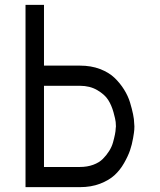

<svg xmlns="http://www.w3.org/2000/svg" viewBox="-20 -770 658 790"><path d="M85 0V-750H161V-500H309Q355 -500 391.5 -486Q428 -472 451 -450Q474 -428 490.5 -401.5Q507 -375 515 -348.5Q523 -322 527.5 -300Q532 -278 532 -264L533 -250Q533 -245 532.5 -236Q532 -227 527.5 -201Q523 -175 515 -151.5Q507 -128 490.5 -99Q474 -70 451 -49Q428 -28 391.5 -14Q355 0 309 0ZM161 -83H309Q339 -83 363.5 -92Q388 -101 403 -116Q418 -131 429 -148.5Q440 -166 445 -184Q450 -202 453 -217Q456 -232 456 -241L457 -250Q457 -257 456 -268Q455 -279 447 -308Q439 -337 425 -359Q411 -381 380.5 -399Q350 -417 309 -417H161Z"/></svg>

Font: Hermit Light
Style: Regular
Weight: 300
Designer: Pablo Caro
Version: Version 2.000;PS 002.000;hotconv 1.0.88;makeotf.lib2.5.64775